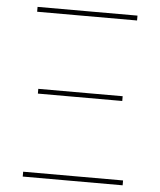

<svg xmlns="http://www.w3.org/2000/svg" viewBox="-51 -743 657 787"><g transform="rotate(5 277.5 -349.0)"><path d="M71.8 -678.2V-698.2H482.9V-678.2ZM104 -344.2V-363.8H451.2V-344.2ZM71.8 0V-20H482.9V0Z"/></g></svg>

Font: Anuphan Thin
Style: Regular
Weight: 250
Designer: Mike Abbink, Paul van der Laan, Pieter van Rosmalen, Mint Tantisuwanna
Foundry: Bold Monday; Cadson Demak
Version: Version 3.002;hotconv 1.0.109;makeotfexe 2.5.65596